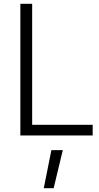

<svg xmlns="http://www.w3.org/2000/svg" viewBox="-20 -712 520 1009"><path d="M467 -56H149V-692H87V0H467ZM310 77 262 277H210L250 77Z"/></svg>

Font: RazerF5 Light
Style: Regular
Weight: 300
Foundry: Razer Inc.
Version: Version 2